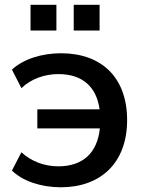

<svg xmlns="http://www.w3.org/2000/svg" viewBox="-20 -771 599 801"><path d="M233.9 10.3C399.4 10.3 510.3 -90.8 510.3 -270C510.3 -447.8 403.8 -548.8 234.4 -548.8C155.8 -548.8 78.1 -525.4 29.8 -480.5L69.3 -403.3C110.8 -442.9 167 -461.9 223.6 -461.9C323.2 -461.9 382.3 -409.7 395.5 -314.9H135.7V-235.4H396.5C386.2 -130.9 322.8 -77.1 223.6 -77.1C163.1 -77.1 109.9 -98.6 69.3 -135.7L29.8 -59.6C74.2 -15.6 150.9 10.3 233.9 10.3ZM395.5 -643.6V-751H287.6V-643.6ZM215.3 -643.6V-751H107.4V-643.6Z"/></svg>

Font: Winston Medium
Style: Regular
Weight: 500
Designer: Vernon Adams, Kim Jin-seong, David Berlow, Cristiano Sobral
Foundry: The Winston Project Authors
Version: Version 3.004